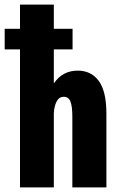

<svg xmlns="http://www.w3.org/2000/svg" viewBox="-52 -820 522 840"><path d="M35.5 0V-604H-31.5V-694H35.5V-800H183.5V-694H265.5V-604H183.5V-455Q221.5 -511 288 -511Q347 -511 380.2 -465.8Q413.5 -420.5 413.5 -323V0H264.5V-309.5Q264.5 -355 256.2 -375.8Q248 -396.5 227 -396.5Q206.5 -396.5 195.8 -376.2Q185 -356 183.5 -324.5V0Z"/></svg>

Font: League Mono Condensed
Style: Bold
Weight: 700
Width: 1
Designer: Tyler Finck
Foundry: The League of Moveable Type / Tyler Finck
Version: Version 2.210